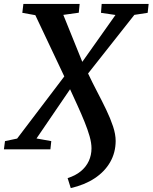

<svg xmlns="http://www.w3.org/2000/svg" viewBox="-52 -763 780 981"><path d="M309.5 198 293.5 147Q333.5 134.5 360.8 112Q388 89.5 401.8 59.5Q415.5 29.5 415.5 -5.5Q415.5 -32.5 405.8 -66.8Q396 -101 380 -140.5Q364 -180 344.8 -222.2Q325.5 -264.5 306 -307L134.5 -55.5L210 -42L205.5 0H-32L-26.5 -42L35.5 -55L276.5 -372.5L128.5 -685.5L62 -697.5L67.5 -743H355L350.5 -698L271.5 -687L368.5 -447L538 -686.5L464 -697.5L467.5 -743H707.5L702.5 -697.5L634.5 -687L398 -387.5Q420 -341 444.5 -294.2Q469 -247.5 490.5 -202.8Q512 -158 525.5 -117.5Q539 -77 539 -42.5Q538.5 17.5 510.5 66Q482.5 114.5 431.2 148.2Q380 182 309.5 198Z"/></svg>

Font: Merriweather 28pt SemiBold
Style: Italic
Weight: 600
Italic angle: -7.8°
Version: Version 2.101